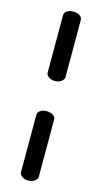

<svg xmlns="http://www.w3.org/2000/svg" viewBox="-123 -807 459 866"><g transform="rotate(15 106.5 -373.5)"><path d="M148 -739V-473Q148 -462 135.5 -453Q123 -444 106 -444Q88 -444 76.5 -452.5Q65 -461 65 -473V-739Q65 -752 76.5 -760Q88 -768 106 -768Q124 -768 136 -760Q148 -752 148 -739ZM148 -274V-8Q148 3 135.5 12Q123 21 106 21Q88 21 76.5 12.5Q65 4 65 -8V-274Q65 -287 76.5 -295Q88 -303 106 -303Q124 -303 136 -295Q148 -287 148 -274Z"/></g></svg>

Font: Dosis
Style: Medium
Weight: 500
Designer: Edgar Tolentino, Pablo Impallari, Igino Marini
Foundry: Edgar Tolentino, Pablo Impallari, Igino Marini
Version: Version 1.007